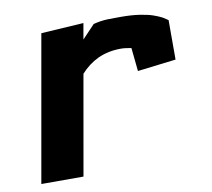

<svg xmlns="http://www.w3.org/2000/svg" viewBox="-67 -635 784 711"><g transform="rotate(-10 325.0 -280.0)"><path d="M279.5 -500 290 -560 130 -550 33 0H191.5L257.5 -375Q286 -407 324 -425Q363 -442.5 410 -442.5Q420 -442.5 430 -441Q433 -440.5 439.2 -439.5Q445.5 -438.5 449 -438L458 -350L602.5 -367.5V-516Q591.5 -523.5 582.5 -529Q568 -536.5 549 -543Q530 -549.5 499.5 -554Q470 -558.5 429.5 -558.5Q397.5 -558.5 380.5 -558Q353.5 -557 327 -550Z"/></g></svg>

Font: B612
Style: Regular
Weight: 700
Italic angle: -10°
Designer: Nicolas Chauveau, Thomas Paillot, Jonathan Favre-Lamarine, Jean-Luc Vinot
Foundry: AIRBUS
Version: Version 1.008